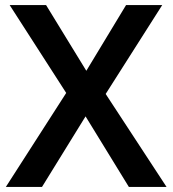

<svg xmlns="http://www.w3.org/2000/svg" viewBox="-20 -734 678 754"><path d="M634 0 395 -365 617 -714H475L319 -456L161 -714H18L240 -369L3 0H145L316 -277L486 0Z"/></svg>

Font: Noto Sans Myanmar UI SemiBold
Style: Regular
Weight: 600
Designer: Monotype Design Team
Foundry: Monotype Imaging Inc.
Version: Version 2.103